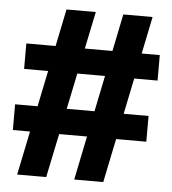

<svg xmlns="http://www.w3.org/2000/svg" viewBox="-49 -705 674 751"><g transform="rotate(5 287.5 -330.0)"><path d="M270 0 405 -660H520L384 0ZM14 -172V-273H538V-172ZM46 0 182 -660H297L160 0ZM37 -414V-514H561V-414Z"/></g></svg>

Font: Bricolage Grotesque SemiCondensed
Style: Bold
Weight: 700
Width: 4
Designer: Mathieu Triay
Foundry: Atelier Triay
Version: Version 1.001;gftools[0.9.33.dev8+g029e19f]